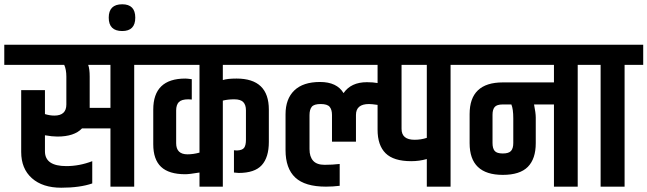

<svg xmlns="http://www.w3.org/2000/svg" viewBox="-54 -872 3025 897"><path d="M256 -514Q256 -547 246 -569H-34V-663H660V-569H573V0H462V-272H329Q293 -234 214 -234Q190 -234 156 -240V-165Q156 -96 256 -96Q317 -96 377 -119V-15Q319 5 232 5Q145 5 95 -39.5Q45 -84 45 -162V-451H156V-339Q179 -332 200 -332Q256 -332 256 -384ZM462 -368V-569H358Q365 -550 365 -514V-368Z M517 -727Q454 -727 454 -789.5Q454 -852 517 -852Q578 -852 578 -789.5Q578 -727 517 -727Z M769 -203Q769 -151 822 -151Q849 -151 878 -159V-569H592V-663H1272V-569H987V-498Q1008 -505 1051 -505Q1202 -505 1202 -360V-209Q1202 -137 1169 -100.5Q1136 -64 1061 -64Q1055 -64 1039 -66V-170L1053 -169Q1078 -170 1086.5 -181.5Q1095 -193 1095 -219V-357Q1095 -382 1082.5 -395Q1070 -408 1040.5 -408Q1011 -408 987 -402V0H878V-66Q830 -58 812 -58Q735 -58 698.5 -92.5Q662 -127 662 -198V-360Q662 -505 812 -505Q820 -505 842 -502V-407L826 -408Q794 -408 781.5 -395Q769 -382 769 -356Z M2139 -663V-569H2051V0H1940V-129Q1905 -119 1867 -119Q1785 -119 1747.5 -156Q1710 -193 1710 -266V-382Q1682 -386 1670 -386Q1609 -386 1609 -335V-210H1497V-335Q1497 -360 1486 -373Q1475 -386 1444 -386Q1413 -386 1402.5 -373Q1392 -360 1392 -334V-175Q1392 -140 1409 -121Q1426 -102 1462.5 -102Q1499 -102 1533 -106V-4Q1501 0 1469 0Q1371 0 1325.5 -42.5Q1280 -85 1280 -171V-338Q1280 -410 1321 -449.5Q1362 -489 1441 -489Q1520 -489 1551 -437Q1586 -488 1660 -488Q1689 -488 1710 -484V-569H1205V-663ZM1940 -569H1822V-270Q1822 -219 1883 -219Q1913 -219 1940 -228Z M2295 -384Q2267 -384 2257 -372Q2247 -360 2247 -336V-204Q2247 -179 2257 -167Q2267 -155 2295 -155Q2323 -155 2333.5 -167Q2344 -179 2344 -204V-319Q2344 -363 2335 -384ZM2534 -384H2441Q2449 -344 2449 -323V-203Q2449 -130 2412 -92.5Q2375 -55 2295 -55Q2140 -55 2140 -203V-339Q2140 -487 2295 -487H2534V-569H2070V-663H2733V-569H2645V0H2534Z M2752 -569H2665V-663H2951V-569H2864V0H2752Z"/></svg>

Font: Khand Semibold
Style: Regular
Weight: 600
Designer: Devanagari: Sanchit Sawaria, Jyotish Sonowal; Latin: Satya Rajpurohit
Foundry: Indian Type Foundry
Version: Version 1.100;PS 1.0;hotconv 1.0.78;makeotf.lib2.5.61930; tt